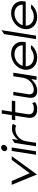

<svg xmlns="http://www.w3.org/2000/svg" viewBox="1374 -2058 695 3482"><g transform="rotate(-90 1721.0 -316.5)"><path d="M298 6 631 -451H563L321 -126L180 -451H111Z M769 -532C800 -532 830 -557 835 -588C840 -619 818 -644 787 -644C756 -644 726 -619 721 -588C716 -557 738 -532 769 -532ZM719 -10 788 -451H725L656 -10Z M873 -10 902 -196C911 -253 941 -299 978 -331C1011 -360 1058 -385 1112 -385C1153 -385 1166 -379 1181 -368L1217 -428C1194 -440 1185 -447 1130 -447C1047 -447 985 -402 937 -351L925 -338L942 -446L871 -399L810 -10Z M1364 -387 1328 -159C1313 -49 1361 11 1484 11C1550 11 1576 -5 1611 -27L1593 -80C1565 -61 1552 -50 1494 -50C1413 -50 1381 -92 1392 -164L1427 -387H1628L1638 -449H1437L1466 -632H1403L1374 -449H1292L1282 -387Z M1816 11C1903 11 1967 -34 2015 -85L2029 -98L2013 0H2077L2144 -422H2080L2051 -240C2042 -183 2010 -137 1973 -105C1940 -76 1893 -51 1836 -51C1769 -51 1745 -95 1754 -151L1797 -422H1735L1691 -143C1676 -50 1713 11 1816 11Z M2414 11C2508 11 2592 -31 2644 -96C2629 -101 2585 -112 2555 -90C2517 -65 2473 -50 2424 -50C2329 -50 2263 -110 2260 -191L2259 -197H2697L2702 -227C2723 -358 2634 -462 2489 -462C2343 -462 2220 -357 2199 -226C2178 -95 2268 11 2414 11ZM2270 -258C2298 -340 2384 -401 2480 -401C2576 -401 2640 -340 2641 -258V-252H2268Z M2816 -10 2915 -636 2844 -589 2753 -10Z M3151 11C3245 11 3329 -31 3381 -96C3366 -101 3322 -112 3292 -90C3254 -65 3210 -50 3161 -50C3066 -50 3000 -110 2997 -191L2996 -197H3434L3439 -227C3460 -358 3371 -462 3226 -462C3080 -462 2957 -357 2936 -226C2915 -95 3005 11 3151 11ZM3007 -258C3035 -340 3121 -401 3217 -401C3313 -401 3377 -340 3378 -258V-252H3005Z"/></g></svg>

Font: Charger Pro
Style: LitExtObl
Weight: 300
Designer: Jasper
Foundry: Cannot Into Space Fonts
Version: Version 1.09